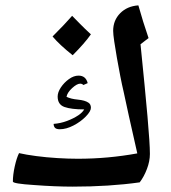

<svg xmlns="http://www.w3.org/2000/svg" viewBox="-20 -832 638 716"><path d="M251 -136Q186 -136 107 -142Q28 -147 28 -155Q28 -180 35 -211.5Q42 -243 51 -261Q77 -255 115 -250Q153 -245 194 -242.5Q235 -240 270 -240Q327 -240 382 -245Q437 -250 492 -260Q473 -343 460.5 -400Q448 -457 441 -490Q435 -515 428.5 -548.5Q422 -582 416 -616Q410 -650 406 -677.5Q402 -705 402 -717Q402 -756 428 -782.5Q454 -809 496 -812Q504 -783 514 -751Q524 -719 534 -690L504 -667Q521 -500 530 -398Q539 -296 539 -258Q539 -231 528 -202Q517 -173 501 -152Q388 -136 251 -136ZM203 -350Q190 -350 185 -355.5Q180 -361 180 -370Q206 -372 230 -381Q254 -390 272 -402Q288 -413 294 -424Q246 -424 220.5 -433Q195 -442 195 -472Q195 -488 207 -506Q219 -524 237 -537Q255 -550 273 -550Q300 -550 307 -522L291 -515Q286 -520 279 -520Q267 -520 249 -503.5Q231 -487 228 -471Q244 -463 270.5 -460.5Q297 -458 310 -449Q319 -443 319 -430Q319 -417 300 -397.5Q281 -378 254 -364Q227 -350 203 -350ZM251 -626Q202 -665 176 -696Q199 -719 217.5 -738.5Q236 -758 249 -773Q262 -760 279 -742.5Q296 -725 319 -704Q296 -671 251 -626Z"/></svg>

Font: Noto Naskh Arabic UI Semi
Style: Bold
Weight: 700
Designer: Monotype Design Team, David Williams, Mohamad Dakak and Nizar Qandah
Foundry: Monotype Imaging Inc.
Version: Version 2.014; ttfautohint (v1.8.4.7-5d5b)